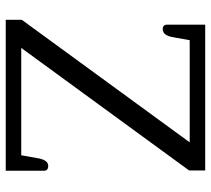

<svg xmlns="http://www.w3.org/2000/svg" viewBox="-53 -682 735 669"><g transform="rotate(90 314.5 -347.5)"><path d="M49 -56 476 -641H120L110 -585Q104 -547 82 -547Q66 -547 66 -562V-695H574V-639L147 -54H521L531 -110Q537 -148 558 -148Q575 -148 575 -133V0H49Z"/></g></svg>

Font: Maitree
Style: Regular
Weight: 400
Designer: CadsonDemak Team
Foundry: CadsonDemak
Version: Version 1.001